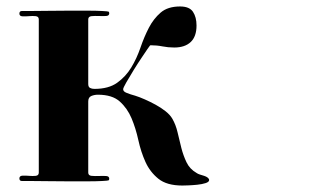

<svg xmlns="http://www.w3.org/2000/svg" viewBox="-20 -567 1040 594"><path d="M253 -33Q253 -24 263 -23Q273 -22 285.5 -22.5Q298 -23 308 -22.5Q318 -22 318 -14Q318 -11 316 -9Q314 -8 295.5 -7Q277 -6 250 -6Q223 -6 191 -6Q159 -6 130 -6.5Q101 -7 78.5 -7Q56 -7 48 -7Q40 -7 40 -15Q40 -23 49.5 -23.5Q59 -24 70 -23Q81 -22 90.5 -23Q100 -24 100 -33V-507Q100 -516 90.5 -517Q81 -518 70 -517Q59 -516 49.5 -516.5Q40 -517 40 -525Q40 -533 48 -533Q56 -533 78.5 -533Q101 -533 130 -533.5Q159 -534 191 -534Q223 -534 250 -534Q277 -534 295.5 -533Q314 -532 316 -531Q318 -529 318 -526Q318 -518 308 -517.5Q298 -517 285.5 -517.5Q273 -518 263 -517Q253 -516 253 -507V-307Q253 -298 258.5 -295Q264 -292 272 -292Q316 -292 342.5 -311Q369 -330 386 -358Q403 -386 414.5 -419.5Q426 -453 440.5 -481Q455 -509 477 -528Q499 -547 537 -547Q566 -547 577 -530.5Q588 -514 588 -488Q588 -454 570 -437Q552 -420 519 -420Q500 -420 482.5 -423.5Q465 -427 446 -427Q444 -427 441 -422Q438 -417 436 -415Q432 -409 419.5 -390.5Q407 -372 394 -351Q381 -330 371 -312.5Q361 -295 361 -291Q361 -284 371 -280Q378 -277 384.5 -275Q391 -273 398 -271Q411 -267 428 -259.5Q445 -252 461.5 -243Q478 -234 492 -223Q506 -212 513 -200Q524 -181 529.5 -157Q535 -133 541 -109.5Q547 -86 557 -65Q567 -44 588 -32Q592 -29 598.5 -27Q605 -25 611.5 -23Q618 -21 622.5 -17.5Q627 -14 627 -10Q627 -4 616 -0.5Q605 3 590.5 4.5Q576 6 562.5 6.5Q549 7 544 7Q496 7 470 -14Q444 -35 430 -66Q416 -97 408 -133.5Q400 -170 387 -201Q374 -232 350.5 -253Q327 -274 283 -274Q272 -274 262.5 -270Q253 -266 253 -253Z"/></svg>

Font: SoukouMincho
Style: Regular
Weight: 400
Designer: Dr. Ken Lunde (project architect, glyph set definition & overall production); Masataka HATTORI  (production & ideograph 
Foundry: Adobe Systems Incorporated
Version: Version 1.00